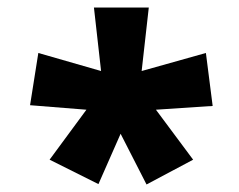

<svg xmlns="http://www.w3.org/2000/svg" viewBox="-20 -765 636 511"><path d="M112 -340 242 -275 301 -409 370 -274 494 -340 395 -473 546 -483 528 -624 357 -576 376 -745H230L249 -576L82 -624L60 -485L210 -473Z"/></svg>

Font: Noto Sans Devanagari SemiCondensed Black
Style: Regular
Weight: 900
Width: 4
Designer: Jelle Bosma - Monotype Design Team
Foundry: Monotype Imaging Inc.
Version: Version 2.004